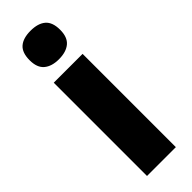

<svg xmlns="http://www.w3.org/2000/svg" viewBox="-261 -842 805 805"><g transform="rotate(-45 141.5 -439.0)"><path d="M141 -827Q185 -827 208.5 -807Q232 -787 232 -742Q232 -698 208 -678Q184 -658 141 -658Q99 -658 75 -678Q51 -698 51 -742Q51 -787 74 -807Q97 -827 141 -827ZM227 -604V-51H56V-604Z"/></g></svg>

Font: Noto Sans Tamil UI Condensed Black
Style: Regular
Weight: 900
Width: 3
Designer: Jelle Bosma - Monotype Design Team
Foundry: Monotype Imaging Inc.
Version: Version 2.004; ttfautohint (v1.8.4.7-5d5b)